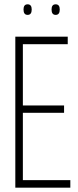

<svg xmlns="http://www.w3.org/2000/svg" viewBox="-20 -870 361 890"><path d="M51 0V-700H294V-665H86V-381H277V-347H86V-35H306V0ZM238 -801Q219 -801 219 -826Q219 -850 238 -850Q257 -850 257 -826Q257 -801 238 -801ZM108 -801Q89 -801 89 -826Q89 -850 108 -850Q127 -850 127 -826Q127 -801 108 -801Z"/></svg>

Font: Georama Condensed ExtraLight
Style: Regular
Weight: 200
Width: 3
Designer: Jean-Baptiste Levee
Foundry: Production Type
Version: Version 1.000